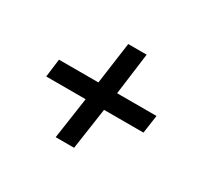

<svg xmlns="http://www.w3.org/2000/svg" viewBox="-86 -571 610 578"><g transform="rotate(30 219.0 -282.0)"><path d="M162 -106 183 -250H46L54 -313H191L211 -458H275L256 -313H393L384 -250H247L226 -106Z"/></g></svg>

Font: Alumni Sans
Style: Italic
Weight: 400
Italic angle: -8°
Version: Version 1.016